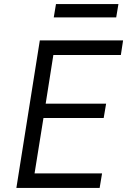

<svg xmlns="http://www.w3.org/2000/svg" viewBox="-20 -930 640 950"><path d="M61 0 177 -730H589L578 -658H244L206 -417H505L493 -346H195L151 -72H485L473 0ZM246 -844 257 -910H566L555 -844Z"/></svg>

Font: JetBrains Mono NL Light
Style: Italic
Weight: 300
Italic angle: -9°
Designer: Philipp Nurullin, Konstantin Bulenkov
Foundry: JetBrains
Version: Version 2.304; ttfautohint (v1.8.4.7-5d5b)